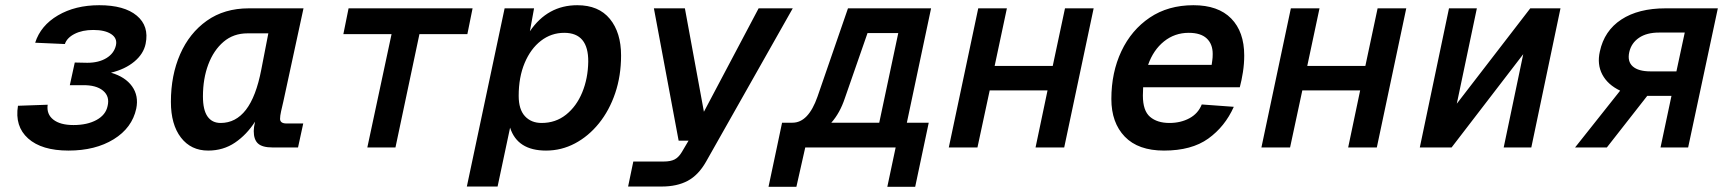

<svg xmlns="http://www.w3.org/2000/svg" viewBox="-20 -566 6640 737"><path d="M243 12Q140 12 88 -34.5Q36 -81 49 -160L163 -164Q158 -128 184.5 -107Q211 -86 262 -86Q315 -86 350.5 -105.5Q386 -125 393 -159Q402 -196 375.5 -218Q349 -240 297 -239H248L267 -326L315 -325Q359 -325 388.5 -343Q418 -361 425 -392Q431 -419 407 -435Q383 -451 338 -451Q296 -451 266.5 -436Q237 -421 229 -397L115 -402Q136 -468 202.5 -507Q269 -546 361 -546Q457 -546 505 -506Q553 -466 539 -398Q531 -359 495.5 -329.5Q460 -300 406 -287Q461 -271 487 -234.5Q513 -198 503 -149Q487 -75 416.5 -31.5Q346 12 243 12Z M779 12Q713 12 674.5 -38Q636 -88 636 -175Q636 -277 671.5 -358Q707 -439 774 -486.5Q841 -534 935 -534H1145L1068 -178Q1063 -157 1059 -139Q1055 -121 1055 -110Q1055 -92 1080 -92H1144L1124 0H1026Q987 0 970.5 -15Q954 -30 954 -63Q954 -77 959 -99Q927 -49 882 -18.5Q837 12 779 12ZM827 -94Q885 -94 924 -144.5Q963 -195 983 -299L1010 -438H930Q876 -438 838 -405.5Q800 -373 779.5 -318.5Q759 -264 759 -196Q759 -144 776.5 -119Q794 -94 827 -94Z M1390 0 1483 -435H1298L1318 -534H1794L1774 -435H1590L1498 0Z M1772 150 1917 -534H2030L2014 -446Q2082 -546 2196 -546Q2278 -546 2321 -493.5Q2364 -441 2364 -353Q2364 -275 2341.5 -208.5Q2319 -142 2279 -92.5Q2239 -43 2187 -15.5Q2135 12 2076 12Q1966 12 1938 -76L1890 150ZM2059 -94Q2113 -94 2153 -126Q2193 -158 2215 -211.5Q2237 -265 2238 -329Q2239 -440 2146 -440Q2096 -440 2056.5 -409.5Q2017 -379 1994 -324.5Q1971 -270 1971 -198Q1971 -146 1995 -120Q2019 -94 2059 -94Z M2391 150 2411 54H2528Q2554 54 2569.5 46Q2585 38 2597 18L2623 -26H2585L2490 -534H2609L2682 -137L2892 -534H3023L2690 55Q2661 106 2620 128Q2579 150 2520 150Z M2962 0 2982 -95H3022Q3083 -95 3118 -195L3235 -534H3554L3461 -95H3545L3493 151H3386L3418 0H3071L3037 151H2930L2962 0ZM3223 -189Q3204 -132 3171 -95H3355L3428 -439H3310Z M3622 0 3735 -534H3845L3798 -313H4021L4068 -534H4178L4065 0H3955L4001 -219H3779L3732 0Z M4448 12Q4349 12 4297.5 -41.5Q4246 -95 4246 -186Q4246 -288 4284.5 -369.5Q4323 -451 4393.5 -498.5Q4464 -546 4561 -546Q4656 -546 4706 -495Q4756 -444 4756 -353Q4756 -321 4751 -289Q4746 -257 4739 -231H4368Q4367 -215 4367 -199Q4367 -141 4394.5 -117.5Q4422 -94 4469 -94Q4512 -94 4545.5 -112Q4579 -130 4593 -165L4716 -156Q4682 -80 4618 -34Q4554 12 4448 12ZM4543 -440Q4489 -440 4448 -407Q4407 -374 4387 -317H4631Q4632 -326 4633.5 -335Q4635 -344 4635 -359Q4635 -397 4612 -418.5Q4589 -440 4543 -440Z M4822 0 4935 -534H5045L4998 -313H5221L5268 -534H5378L5265 0H5155L5201 -219H4979L4932 0Z M5430 0 5542 -534H5649L5572 -168L5854 -534H5970L5858 0H5752L5827 -358L5552 0Z M6026 0 6199 -218Q6151 -241 6130.5 -280Q6110 -319 6121 -368Q6138 -448 6203.5 -491Q6269 -534 6373 -534H6574L6460 0H6354L6396 -198H6303L6148 0ZM6316 -292H6415L6447 -441H6348Q6301 -441 6271.5 -421Q6242 -401 6234 -366Q6226 -330 6247.5 -311Q6269 -292 6316 -292Z"/></svg>

Font: Geist Mono SemiBold
Style: Italic
Weight: 600
Italic angle: -12°
Monospace: yes
Designer: Basement.studio, Andrés Briganti, Mateo Zaragoza
Foundry: Basement.studio, Vercel, Andrés Briganti, Guido Ferreyra, Mateo Zaragoza
Version: Version 1.500; ttfautohint (v1.8.4.7-5d5b)